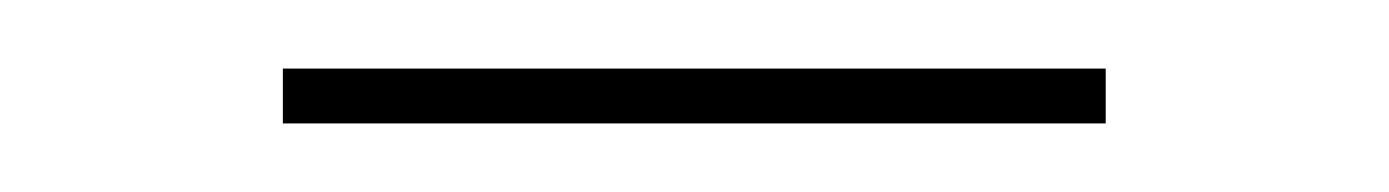

<svg xmlns="http://www.w3.org/2000/svg" viewBox="-20 -642 405 56"><path d="M62.5 -606V-622H302.5V-606Z"/></svg>

Font: Anek Bangla Thin
Style: Regular
Weight: 250
Designer: Sulekha Rajkumar (Bangla), Yesha Goshar (Latin)
Foundry: Ek Type
Version: Version 1.003